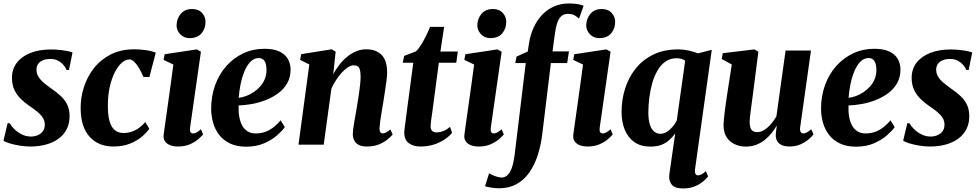

<svg xmlns="http://www.w3.org/2000/svg" viewBox="-23 -835 5656 1108"><path d="M375 -431H361Q353.5 -453 328.8 -474Q304 -495 267 -495Q246 -495 228 -488.5Q210 -482 199 -468.5Q188 -455 187.5 -434Q187.5 -412 198 -393.8Q208.5 -375.5 228.2 -358.8Q248 -342 274.5 -323Q304 -303 327.5 -281.2Q351 -259.5 364.8 -231.5Q378.5 -203.5 378.5 -164Q378.5 -121 361.2 -88.2Q344 -55.5 313.2 -33.5Q282.5 -11.5 241.2 -0.5Q200 10.5 151.5 10.5Q120.5 10.5 88.2 5Q56 -0.5 31.2 -8.2Q6.5 -16 -3 -23.5L21 -124H33Q42.5 -107 60.5 -89.2Q78.5 -71.5 103.2 -59.2Q128 -47 155.5 -47Q175.5 -47 194 -54.5Q212.5 -62 224 -77.2Q235.5 -92.5 235.5 -115.5Q235.5 -137.5 224.5 -155Q213.5 -172.5 193.5 -189.2Q173.5 -206 145.5 -224.5Q121.5 -241 98.5 -263Q75.5 -285 60.8 -314.8Q46 -344.5 46 -385.5Q46 -436 74 -472.8Q102 -509.5 152.8 -529.5Q203.5 -549.5 271 -549.5Q296.5 -549.5 322.2 -546.8Q348 -544 367.8 -540Q387.5 -536 395.5 -532Z M631 10.5Q545 10.5 494 -46Q443 -102.5 442.5 -209Q441.5 -270.5 460.8 -331Q480 -391.5 518.5 -441Q557 -490.5 615.5 -520.5Q674 -550.5 752 -550.5Q781.5 -550.5 816.8 -545.8Q852 -541 876 -531L839 -390.5L805 -391Q793 -418.5 779.8 -441.2Q766.5 -464 752.2 -478Q738 -492 724.5 -492Q701.5 -492 679 -472Q656.5 -452 638.2 -415.2Q620 -378.5 609.2 -328Q598.5 -277.5 599.5 -216.5Q600 -163.5 610.8 -130.5Q621.5 -97.5 641.2 -82.5Q661 -67.5 689.5 -67.5Q718 -67.5 741.2 -76.5Q764.5 -85.5 783 -99.8Q801.5 -114 815.5 -130.5L838.5 -92Q824 -70.5 796 -46.5Q768 -22.5 726.8 -6Q685.5 10.5 631 10.5Z M1004 10.5Q977 10.5 957.5 2.5Q938 -5.5 928.2 -20.8Q918.5 -36 921.5 -58.5Q923.5 -75.5 927.8 -104.5Q932 -133.5 937.5 -172.8Q943 -212 949.5 -258.5Q956 -305 963.2 -356.8Q970.5 -408.5 977.5 -462.5L921 -489.5L927 -522L1112.5 -550L1136.5 -536.5L1074 -99.5Q1071.5 -81.5 1076 -73.2Q1080.5 -65 1090.5 -65Q1100.5 -65 1110.8 -70.2Q1121 -75.5 1136.5 -89L1149 -59.5Q1140.5 -48.5 1121.5 -32Q1102.5 -15.5 1073 -2.5Q1043.5 10.5 1004 10.5ZM1070.5 -615Q1038 -615 1016.5 -638.2Q995 -661.5 996 -691Q997.5 -729.5 1021 -756.2Q1044.5 -783 1085.5 -783Q1123 -783 1143.2 -760Q1163.5 -737 1163 -708.5Q1163 -670.5 1140 -642.8Q1117 -615 1070.5 -615Z M1620.5 -101.5Q1606.5 -81 1576.5 -54.5Q1546.5 -28 1501.5 -8.2Q1456.5 11.5 1397.5 11.5Q1343 11.5 1304.5 -7Q1266 -25.5 1242 -56.5Q1218 -87.5 1207 -126.2Q1196 -165 1195.5 -205.5Q1195.5 -280 1218.5 -343.5Q1241.5 -407 1283.2 -454Q1325 -501 1381 -527.2Q1437 -553.5 1503 -553.5Q1555.5 -553.5 1588.5 -538.2Q1621.5 -523 1637.2 -496.5Q1653 -470 1654 -437Q1654.5 -390.5 1635 -355.8Q1615.5 -321 1582.5 -296.8Q1549.5 -272.5 1509.5 -257Q1469.5 -241.5 1428.8 -234.5Q1388 -227.5 1354 -226.5Q1352.5 -190.5 1357.8 -161Q1363 -131.5 1375 -110Q1387 -88.5 1406.2 -76.8Q1425.5 -65 1452 -65Q1486.5 -65 1513.2 -76.2Q1540 -87.5 1560.8 -105Q1581.5 -122.5 1596.5 -140.5ZM1470.5 -500Q1442.5 -500 1421.8 -478.2Q1401 -456.5 1387 -421.8Q1373 -387 1365 -347Q1357 -307 1354.5 -270.5Q1374 -272.5 1396.2 -280.5Q1418.5 -288.5 1439.8 -302.5Q1461 -316.5 1478.2 -335.8Q1495.5 -355 1505.5 -379.8Q1515.5 -404.5 1515 -434Q1514 -468.5 1502.5 -484.2Q1491 -500 1470.5 -500Z M1900 -407Q1915.5 -435 1935.2 -460.8Q1955 -486.5 1979.5 -506.8Q2004 -527 2032 -538.8Q2060 -550.5 2091.5 -550.5Q2147 -550.5 2179 -518.2Q2211 -486 2211 -417Q2211 -397 2207.2 -367.5Q2203.5 -338 2198.2 -305.8Q2193 -273.5 2189 -246Q2185 -220.5 2180 -192.2Q2175 -164 2171.5 -138Q2168 -112 2167 -94Q2167 -76.5 2172.8 -70.8Q2178.5 -65 2185 -65Q2193.5 -65 2204 -70.2Q2214.5 -75.5 2230 -88L2243 -58.5Q2235.5 -49.5 2216.2 -32.8Q2197 -16 2166.8 -2.8Q2136.5 10.5 2094.5 10.5Q2064 10.5 2046.2 0.8Q2028.5 -9 2020.8 -25.5Q2013 -42 2013 -62Q2013 -73 2015.2 -90.5Q2017.5 -108 2021.2 -129.8Q2025 -151.5 2029 -174.5Q2033 -197.5 2036.5 -218Q2040 -240 2043.8 -263.5Q2047.5 -287 2050.8 -310.5Q2054 -334 2056 -355.8Q2058 -377.5 2058 -395Q2057.5 -419 2053.8 -432.5Q2050 -446 2041.5 -452Q2033 -458 2018.5 -458Q2002.5 -458 1984.8 -446.8Q1967 -435.5 1949.5 -416.2Q1932 -397 1916.5 -373.2Q1901 -349.5 1889.5 -324L1845 0H1699.5L1762 -463L1709 -489.5L1715 -522.5L1891 -550.5L1914 -536.5Z M2471.5 -186.5Q2468.5 -167 2466.5 -152Q2464.5 -137 2463.2 -125.2Q2462 -113.5 2462 -104.5Q2462 -88 2471 -79.5Q2480 -71 2495.5 -71Q2517 -71 2537 -79.5Q2557 -88 2574 -103L2586 -68.5Q2570 -49 2543.8 -31Q2517.5 -13 2482 -1.2Q2446.5 10.5 2401.5 10.5Q2362.5 10.5 2335.8 -9.2Q2309 -29 2310 -74Q2310 -77.5 2310.8 -84.5Q2311.5 -91.5 2313.2 -104Q2315 -116.5 2317.5 -136.5Q2320 -156.5 2324 -187L2362 -473H2301L2309.5 -512.5L2377.5 -538.5Q2392 -552 2407.2 -576.5Q2422.5 -601 2436 -628.8Q2449.5 -656.5 2459 -680H2540L2518.5 -537.5H2619L2610 -473H2509.5Z M2739.5 10.5Q2712.5 10.5 2693 2.5Q2673.5 -5.5 2663.8 -20.8Q2654 -36 2657 -58.5Q2659 -75.5 2663.2 -104.5Q2667.5 -133.5 2673 -172.8Q2678.5 -212 2685 -258.5Q2691.5 -305 2698.8 -356.8Q2706 -408.5 2713 -462.5L2656.5 -489.5L2662.5 -522L2848 -550L2872 -536.5L2809.5 -99.5Q2807 -81.5 2811.5 -73.2Q2816 -65 2826 -65Q2836 -65 2846.2 -70.2Q2856.5 -75.5 2872 -89L2884.5 -59.5Q2876 -48.5 2857 -32Q2838 -15.5 2808.5 -2.5Q2779 10.5 2739.5 10.5ZM2806 -615Q2773.5 -615 2752 -638.2Q2730.5 -661.5 2731.5 -691Q2733 -729.5 2756.5 -756.2Q2780 -783 2821 -783Q2858.5 -783 2878.8 -760Q2899 -737 2898.5 -708.5Q2898.5 -670.5 2875.5 -642.8Q2852.5 -615 2806 -615Z M3030.5 -589Q3038 -635 3056.5 -675.8Q3075 -716.5 3104 -747.8Q3133 -779 3172.2 -797Q3211.5 -815 3260 -815Q3282.5 -815 3304.2 -812.2Q3326 -809.5 3345 -802L3318.5 -727.5Q3308.5 -737 3293.8 -746Q3279 -755 3254.5 -755Q3231 -755 3215.8 -741.2Q3200.5 -727.5 3191.8 -700Q3183 -672.5 3178 -631.5L3165.5 -538.5H3260.5L3250 -471H3156L3106.5 -62.5Q3098.5 4.5 3079.8 61.8Q3061 119 3031 161.2Q3001 203.5 2958.5 227.2Q2916 251 2859.5 251.5Q2835 251.5 2812 247.8Q2789 244 2776 240L2799.5 165Q2805 169 2817.8 174.8Q2830.5 180.5 2845.2 185Q2860 189.5 2871.5 189.5Q2891.5 189.5 2906.2 175.2Q2921 161 2931 132.5Q2941 104 2946.5 61.5L3011 -471H2950.5L2958 -508.5L3022.5 -537.5ZM3368 10.5Q3341 10.5 3321.5 2.5Q3302 -5.5 3292.2 -20.8Q3282.5 -36 3285.5 -58.5Q3287.5 -75.5 3291.8 -104.5Q3296 -133.5 3301.5 -172.8Q3307 -212 3313.5 -258.5Q3320 -305 3327.2 -356.8Q3334.5 -408.5 3341.5 -462.5L3285 -489.5L3291 -522L3476.5 -550L3500.5 -536.5L3438 -99.5Q3435.5 -81.5 3440 -73.2Q3444.5 -65 3454.5 -65Q3464.5 -65 3474.8 -70.2Q3485 -75.5 3500.5 -89L3513 -59.5Q3504.5 -48.5 3485.5 -32Q3466.5 -15.5 3437 -2.5Q3407.5 10.5 3368 10.5ZM3434.5 -615Q3402 -615 3380.5 -638.2Q3359 -661.5 3360 -691Q3361.5 -729.5 3385 -756.2Q3408.5 -783 3449.5 -783Q3487 -783 3507.2 -760Q3527.5 -737 3527 -708.5Q3527 -670.5 3504 -642.8Q3481 -615 3434.5 -615Z M3987.5 144.5Q3986 159.5 3990.5 168.2Q3995 177 4005 177Q4014 177 4025.2 171.2Q4036.5 165.5 4050.5 152.5L4063.5 183Q4055 194 4036 210.8Q4017 227.5 3987.8 240Q3958.5 252.5 3919 252.5Q3869 252.5 3852 228.5Q3835 204.5 3839.5 172L3873.5 -65Q3859 -45 3840 -27.5Q3821 -10 3794.5 0.5Q3768 11 3730 11Q3675.5 11 3638.5 -14.5Q3601.5 -40 3582.8 -85.2Q3564 -130.5 3564 -190Q3564 -258.5 3584 -322.8Q3604 -387 3644.5 -438.2Q3685 -489.5 3746.8 -519.8Q3808.5 -550 3891.5 -550Q3921.5 -550 3952.5 -543Q3983.5 -536 4005 -527L4084.5 -547.5ZM3931 -484Q3922 -491.5 3909.5 -495.2Q3897 -499 3882.5 -499Q3845 -499 3817.2 -479.5Q3789.5 -460 3770.5 -426.8Q3751.5 -393.5 3740.2 -352.8Q3729 -312 3723.8 -268.5Q3718.5 -225 3718.5 -185.5Q3718.5 -143.5 3727.2 -116.2Q3736 -89 3751.8 -76Q3767.5 -63 3787.5 -63Q3807.5 -63 3825.8 -74.5Q3844 -86 3859 -103.8Q3874 -121.5 3882.5 -140Z M4280 11Q4247.5 11 4218.8 -1.8Q4190 -14.5 4171.8 -40.8Q4153.5 -67 4152.5 -108.5Q4152.5 -125 4154.5 -146Q4156.5 -167 4159.2 -190.2Q4162 -213.5 4165.5 -237Q4169 -260.5 4172 -281.5L4200 -463L4142 -494.5L4148 -528L4330.5 -550L4353.5 -536.5L4321.5 -287Q4318.5 -266 4315.5 -243.2Q4312.5 -220.5 4309.8 -199.2Q4307 -178 4305 -161Q4303 -144 4303 -133.5Q4303 -112 4307.5 -98.5Q4312 -85 4321.8 -78.8Q4331.5 -72.5 4347 -72.5Q4368.5 -72.5 4389 -86Q4409.5 -99.5 4427 -120.2Q4444.5 -141 4457.5 -163.5L4510.5 -543.5H4657L4594.5 -99.5Q4592 -81.5 4597.8 -73.2Q4603.5 -65 4613 -65Q4622 -65 4632.2 -70.2Q4642.5 -75.5 4658.5 -89L4671.5 -59.5Q4663 -47.5 4643.8 -31Q4624.5 -14.5 4596.5 -2Q4568.5 10.5 4534 10.5Q4495 10.5 4475.8 -5Q4456.5 -20.5 4454 -46.5Q4453.5 -50.5 4453.8 -57.2Q4454 -64 4455 -72.5Q4456 -81 4457.2 -90.2Q4458.5 -99.5 4459.5 -107L4458 -108Q4445 -86 4428 -65Q4411 -44 4389.2 -26.8Q4367.5 -9.5 4340.2 0.8Q4313 11 4280 11Z M5140 -101.5Q5126 -81 5096 -54.5Q5066 -28 5021 -8.2Q4976 11.5 4917 11.5Q4862.5 11.5 4824 -7Q4785.5 -25.5 4761.5 -56.5Q4737.5 -87.5 4726.5 -126.2Q4715.5 -165 4715 -205.5Q4715 -280 4738 -343.5Q4761 -407 4802.8 -454Q4844.5 -501 4900.5 -527.2Q4956.5 -553.5 5022.5 -553.5Q5075 -553.5 5108 -538.2Q5141 -523 5156.8 -496.5Q5172.5 -470 5173.5 -437Q5174 -390.5 5154.5 -355.8Q5135 -321 5102 -296.8Q5069 -272.5 5029 -257Q4989 -241.5 4948.2 -234.5Q4907.5 -227.5 4873.5 -226.5Q4872 -190.5 4877.2 -161Q4882.5 -131.5 4894.5 -110Q4906.5 -88.5 4925.8 -76.8Q4945 -65 4971.5 -65Q5006 -65 5032.8 -76.2Q5059.5 -87.5 5080.2 -105Q5101 -122.5 5116 -140.5ZM4990 -500Q4962 -500 4941.2 -478.2Q4920.5 -456.5 4906.5 -421.8Q4892.5 -387 4884.5 -347Q4876.5 -307 4874 -270.5Q4893.5 -272.5 4915.8 -280.5Q4938 -288.5 4959.2 -302.5Q4980.5 -316.5 4997.8 -335.8Q5015 -355 5025 -379.8Q5035 -404.5 5034.5 -434Q5033.5 -468.5 5022 -484.2Q5010.5 -500 4990 -500Z M5567 -431H5553Q5545.5 -453 5520.8 -474Q5496 -495 5459 -495Q5438 -495 5420 -488.5Q5402 -482 5391 -468.5Q5380 -455 5379.5 -434Q5379.5 -412 5390 -393.8Q5400.5 -375.5 5420.2 -358.8Q5440 -342 5466.5 -323Q5496 -303 5519.5 -281.2Q5543 -259.5 5556.8 -231.5Q5570.5 -203.5 5570.5 -164Q5570.5 -121 5553.2 -88.2Q5536 -55.5 5505.2 -33.5Q5474.5 -11.5 5433.2 -0.5Q5392 10.5 5343.5 10.5Q5312.5 10.5 5280.2 5Q5248 -0.5 5223.2 -8.2Q5198.5 -16 5189 -23.5L5213 -124H5225Q5234.5 -107 5252.5 -89.2Q5270.5 -71.5 5295.2 -59.2Q5320 -47 5347.5 -47Q5367.5 -47 5386 -54.5Q5404.5 -62 5416 -77.2Q5427.5 -92.5 5427.5 -115.5Q5427.5 -137.5 5416.5 -155Q5405.5 -172.5 5385.5 -189.2Q5365.5 -206 5337.5 -224.5Q5313.5 -241 5290.5 -263Q5267.5 -285 5252.8 -314.8Q5238 -344.5 5238 -385.5Q5238 -436 5266 -472.8Q5294 -509.5 5344.8 -529.5Q5395.5 -549.5 5463 -549.5Q5488.5 -549.5 5514.2 -546.8Q5540 -544 5559.8 -540Q5579.5 -536 5587.5 -532Z"/></svg>

Font: Merriweather 60pt ExtraBold
Style: Italic
Weight: 800
Italic angle: -7.8°
Version: Version 2.101